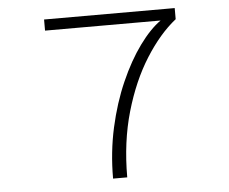

<svg xmlns="http://www.w3.org/2000/svg" viewBox="-51 -758 976 817"><g transform="rotate(-5 437.5 -350.0)"><path d="M399.5 0Q399.5 -113 422.5 -216.8Q445.5 -320.5 483.8 -407.2Q522 -494 568 -557.2Q614 -620.5 659.5 -652.5H166V-700H724V-652.5Q654 -597 593.8 -501.5Q533.5 -406 496.8 -278.8Q460 -151.5 460 0Z"/></g></svg>

Font: Trispace SemiExpanded ExtraLight
Style: Regular
Weight: 200
Width: 6
Designer: Tyler Finck
Foundry: Etcetera Type Company
Version: Version 1.210; ttfautohint (v1.8.3)